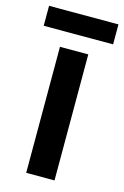

<svg xmlns="http://www.w3.org/2000/svg" viewBox="-126 -747 518 799"><g transform="rotate(15 132.5 -348.0)"><path d="M193 0H71V-543H193ZM282 -696V-610H-17V-696Z"/></g></svg>

Font: Noto Sans Lao UI SemCond SemBd
Style: Regular
Weight: 600
Width: 4
Designer: Monotype Design Team
Foundry: Monotype Imaging Inc.
Version: Version 2.000; ttfautohint (v1.8.4.7-5d5b)